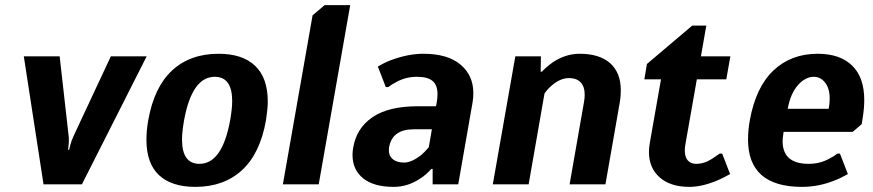

<svg xmlns="http://www.w3.org/2000/svg" viewBox="-20 -720 3410 750"><path d="M73 -500H213L248 -190Q249 -185 249 -173Q249 -161 248 -155L246 -135H250Q251 -140 255 -155Q259 -171 268 -190L413 -500H553L300 0H150Z M552 -174Q552 -211 559 -250Q582 -380 652.5 -445Q723 -510 834 -510Q927 -510 976.5 -463Q1026 -416 1026 -323Q1026 -296 1019 -250Q996 -120 925 -55Q854 10 743 10Q650 10 601 -36Q552 -82 552 -174ZM879 -250Q887 -296 887 -325Q887 -420 819 -420Q730 -420 699 -250Q691 -204 691 -175Q691 -80 759 -80Q848 -80 879 -250Z M1085 0 1201 -660 1248 -700H1348L1225 0Z M1357 -115Q1357 -130 1360 -145Q1373 -220 1435.5 -262.5Q1498 -305 1613 -305H1683L1686 -320Q1689 -338 1689 -352Q1689 -388 1669.5 -404Q1650 -420 1609 -420Q1565 -420 1529 -400Q1511 -391 1497 -380H1487L1456 -460Q1483 -476 1507 -485Q1574 -510 1634 -510Q1728 -510 1778.5 -468Q1829 -426 1829 -356Q1829 -338 1826 -320L1770 0H1670V-60H1665Q1645 -38 1625 -25Q1575 10 1518 10Q1440 10 1398.5 -23.5Q1357 -57 1357 -115ZM1626 -115Q1639 -126 1655 -145L1667 -215H1597Q1512 -215 1500 -145Q1499 -141 1499 -132Q1499 -111 1514.5 -98Q1530 -85 1559 -85Q1588 -85 1626 -115Z M1993 -500H2093L2092 -440H2097Q2110 -455 2137 -475Q2188 -510 2244 -510Q2322 -510 2363.5 -473Q2405 -436 2405 -367Q2405 -341 2401 -320L2345 0H2205L2261 -320Q2264 -337 2264 -349Q2264 -382 2248 -398.5Q2232 -415 2203 -415Q2168 -415 2134 -385Q2119 -372 2107 -355L2045 0H1905Z M2515 -126Q2515 -142 2518 -160L2562 -410H2497L2507 -470L2684 -620H2739L2718 -500H2833L2817 -410H2702L2658 -160Q2655 -145 2655 -132Q2655 -106 2667 -93Q2679 -80 2699 -80Q2731 -80 2762 -100Q2776 -109 2791 -120H2801L2832 -40Q2803 -24 2782 -15Q2722 10 2673 10Q2599 10 2557 -27Q2515 -64 2515 -126Z M2902 -175Q2902 -212 2909 -250Q2932 -379 3001 -444.5Q3070 -510 3174 -510Q3261 -510 3308.5 -464Q3356 -418 3356 -329Q3356 -298 3350 -260L3346 -235L3311 -205H3041Q3037 -179 3037 -169Q3037 -80 3139 -80Q3183 -80 3219 -100Q3237 -109 3251 -120H3261L3292 -40Q3262 -23 3240 -15Q3178 10 3113 10Q2902 10 2902 -175ZM3217 -295Q3221 -314 3221 -334Q3221 -375 3203 -397.5Q3185 -420 3159 -420Q3126 -420 3097 -387.5Q3068 -355 3057 -295Z"/></svg>

Font: Scada
Style: Bold Italic
Weight: 700
Italic angle: -10°
Version: Version 4.000